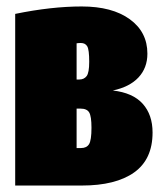

<svg xmlns="http://www.w3.org/2000/svg" viewBox="-20 -574 506 594"><path d="M452 -164Q452 -81 395 -40.5Q338 0 233 0H27V-531Q139 -554 233 -554Q327 -554 381.5 -514.5Q436 -475 436 -408Q436 -364 408.5 -334.5Q381 -305 329 -294Q391 -287 421.5 -253Q452 -219 452 -164ZM217 -440V-328H225Q240 -328 248 -338.5Q256 -349 256 -383Q256 -420 250 -430.5Q244 -441 230 -441Q223 -441 217 -440ZM263 -179Q263 -214 256 -226Q249 -238 229 -238H217V-116H231Q248 -116 255.5 -128Q263 -140 263 -179Z"/></svg>

Font: Fira Sans Extra Condensed Black
Style: Regular
Weight: 900
Width: 1
Designer: Carrois Corporate & Edenspiekermann AG
Foundry: Carrois Corporate GbR & Edenspiekermann AG
Version: Version 4.203